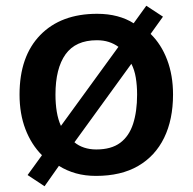

<svg xmlns="http://www.w3.org/2000/svg" viewBox="-20 -602 671 668"><path d="M582 -273Q582 -186 551 -122.5Q520 -59 460.5 -24.5Q401 10 314 10Q276 10 244 1Q212 -8 185 -25L135 46L76 7L126 -62Q89 -99 68.5 -152.5Q48 -206 48 -273Q48 -406 120 -480Q192 -554 318 -554Q356 -554 388 -545.5Q420 -537 445 -521L489 -582L547 -544L504 -484Q541 -448 561.5 -394Q582 -340 582 -273ZM173 -273Q173 -241 177.5 -213.5Q182 -186 192 -164L392 -439Q377 -450 358.5 -456Q340 -462 317 -462Q243 -462 208 -413Q173 -364 173 -273ZM457 -273Q457 -304 452.5 -331.5Q448 -359 437 -380L239 -107Q253 -95 272.5 -88.5Q292 -82 315 -82Q367 -82 398 -105Q429 -128 443 -171Q457 -214 457 -273Z"/></svg>

Font: Noto Sans Hebrew Thin SemiBold
Style: Regular
Weight: 600
Version: Version 3.001